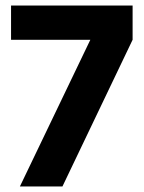

<svg xmlns="http://www.w3.org/2000/svg" viewBox="-20 -675 520 695"><path d="M20 -531V-655H460V-531L206 0H52L307 -531Z"/></svg>

Font: Hind Jalandhar
Style: Bold
Weight: 700
Designer: Namrata Goyal
Foundry: Indian Type Foundry
Version: Version 0.702;PS 1.0;hotconv 1.0.81;makeotf.lib2.5.63406